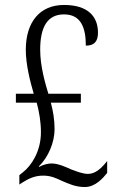

<svg xmlns="http://www.w3.org/2000/svg" viewBox="-20 -744 473 774"><path d="M322 10C365 10 396 -27 412 -47V-95C391 -68 366 -43 335 -43C315 -43 291 -52 267 -61C247 -70 215 -85 189 -85C175 -85 158 -82 137 -71V-74C175 -110 200 -171 200 -223C200 -262 194 -296 185 -330H306V-366H175C162 -409 142 -477 142 -544C142 -633 170 -686 238 -686C306 -686 326 -633 326 -560C357 -560 375 -574 375 -612C375 -678 334 -724 238 -724C142 -724 84 -657 84 -543C84 -485 101 -417 116 -366H44V-330H128C138 -293 145 -252 145 -211C145 -133 106 -76 73 -50L58 -38V0L70 -8C97 -25 121 -36 154 -36C185 -36 206 -26 229 -15C258 -3 284 10 322 10Z"/></svg>

Font: Noto Serif Devanagari ExtraCondensed Light
Style: Regular
Weight: 300
Width: 2
Designer: Universal Thirst, Indian Type Foundry and the Monotype Design Team
Foundry: Monotype Imaging Inc.
Version: Version 2.004